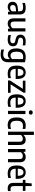

<svg xmlns="http://www.w3.org/2000/svg" viewBox="2438 -3286 1078 5994"><g transform="rotate(90 2977.0 -289.0)"><path d="M194 9Q122 9 79 -31Q36 -71 36 -141.5Q36 -214.5 82.5 -256Q129 -297.5 232 -306L334 -316.5V-356Q334 -423 303.5 -447Q273 -471 208.5 -471Q179 -471 142.8 -465.8Q106.5 -460.5 71.5 -448.5V-530Q105 -541 146.5 -546.8Q188 -552.5 224.5 -552.5Q329 -552.5 380.8 -508.5Q432.5 -464.5 432.5 -351V0H349L341.5 -59H336Q312 -24.5 275 -7.8Q238 9 194 9ZM136.5 -152Q136.5 -67 224 -67Q252 -67 281.2 -79.5Q310.5 -92 334 -123.5V-252.5L240.5 -243Q186 -238 161.2 -215Q136.5 -192 136.5 -152Z M715 9.5Q668.5 9.5 631.8 -8.8Q595 -27 573.8 -68.2Q552.5 -109.5 552.5 -179.5V-544H653V-185Q653 -125.5 678 -102.8Q703 -80 743 -80Q771.5 -80 805.5 -94.5Q839.5 -109 862.5 -143V-544H963V0H878.5L871.5 -58H866Q835.5 -24.5 796.8 -7.5Q758 9.5 715 9.5Z M1217.5 10Q1139.5 10 1074 -12V-92Q1145 -70 1216.5 -70Q1275.5 -70 1303.2 -91Q1331 -112 1331 -150Q1331 -183 1314.5 -200Q1298 -217 1262 -225.5L1193.5 -241Q1124 -257.5 1092.8 -294.2Q1061.5 -331 1061.5 -391Q1061.5 -462 1115 -507.2Q1168.5 -552.5 1275.5 -552.5Q1309 -552.5 1339.5 -548.5Q1370 -544.5 1397 -538V-457.5Q1339.5 -473 1279 -473Q1211 -473 1183.5 -449.2Q1156 -425.5 1156 -393Q1156 -364 1171.5 -346.5Q1187 -329 1223 -320L1291.5 -305Q1362.5 -288.5 1393.8 -252.2Q1425 -216 1425 -154Q1425 -77.5 1370.8 -33.8Q1316.5 10 1217.5 10Z M1677.5 230Q1642 230 1601.2 224.5Q1560.5 219 1525.5 208V125.5Q1564.5 137.5 1600.8 143Q1637 148.5 1670.5 148.5Q1748 148.5 1786 114.5Q1824 80.5 1824 -4.5V-56H1818.5Q1797.5 -28.5 1763.5 -11Q1729.5 6.5 1685 6.5Q1633.5 6.5 1589.2 -19.5Q1545 -45.5 1518 -104.2Q1491 -163 1491 -261Q1491 -552.5 1760.5 -552.5Q1801.5 -552.5 1845.8 -545.8Q1890 -539 1924.5 -527V-20.5Q1924.5 113.5 1862.2 171.8Q1800 230 1677.5 230ZM1720 -78.5Q1749 -78.5 1777.2 -91.2Q1805.5 -104 1824 -130V-464Q1810 -467.5 1790.8 -470Q1771.5 -472.5 1752.5 -472.5Q1675.5 -472.5 1634.5 -426.5Q1593.5 -380.5 1593.5 -270.5Q1593.5 -194 1609.8 -152.2Q1626 -110.5 1654.5 -94.5Q1683 -78.5 1720 -78.5Z M2281.5 10Q2153.5 10 2090.8 -55.5Q2028 -121 2028 -272.5Q2028 -416.5 2086 -484.5Q2144 -552.5 2243.5 -552.5Q2341 -552.5 2394 -484.5Q2447 -416.5 2447 -270V-239.5H2130Q2132.5 -145.5 2171.5 -108.5Q2210.5 -71.5 2293.5 -71.5Q2348.5 -71.5 2420 -91.5V-10Q2382 0.5 2348.5 5.2Q2315 10 2281.5 10ZM2243 -482.5Q2209.5 -482.5 2184.5 -466.5Q2159.5 -450.5 2145.2 -411.8Q2131 -373 2129.5 -305H2351Q2350 -373 2337 -411.8Q2324 -450.5 2300 -466.5Q2276 -482.5 2243 -482.5Z M2493 0V-62.5L2752 -462.5H2498.5V-544H2872V-481.5L2613 -81.5H2877V0Z M3178.5 10Q3050.5 10 2987.8 -55.5Q2925 -121 2925 -272.5Q2925 -416.5 2983 -484.5Q3041 -552.5 3140.5 -552.5Q3238 -552.5 3291 -484.5Q3344 -416.5 3344 -270V-239.5H3027Q3029.5 -145.5 3068.5 -108.5Q3107.5 -71.5 3190.5 -71.5Q3245.5 -71.5 3317 -91.5V-10Q3279 0.5 3245.5 5.2Q3212 10 3178.5 10ZM3140 -482.5Q3106.5 -482.5 3081.5 -466.5Q3056.5 -450.5 3042.2 -411.8Q3028 -373 3026.5 -305H3248Q3247 -373 3234 -411.8Q3221 -450.5 3197 -466.5Q3173 -482.5 3140 -482.5Z M3441.5 0V-544H3542V0ZM3491.5 -650.5Q3458.5 -650.5 3441.5 -666.2Q3424.5 -682 3424.5 -710Q3424.5 -738.5 3441.5 -754.8Q3458.5 -771 3491.5 -771Q3524.5 -771 3541.5 -754.8Q3558.5 -738.5 3558.5 -710Q3558.5 -682 3541.5 -666.2Q3524.5 -650.5 3491.5 -650.5Z M3882 10Q3768.5 10 3707.2 -56.2Q3646 -122.5 3646 -271.5Q3646 -422 3713 -487.2Q3780 -552.5 3902 -552.5Q3928.5 -552.5 3954.8 -549.5Q3981 -546.5 4005.5 -540.5V-456.5Q3982 -462.5 3959.2 -465Q3936.5 -467.5 3916.5 -467.5Q3831.5 -467.5 3791 -424.8Q3750.5 -382 3750.5 -273.5Q3750.5 -161.5 3788.2 -118.2Q3826 -75 3899.5 -75Q3945.5 -75 4005.5 -94.5V-11Q3946 10 3882 10Z M4091.5 0V-808H4192V-484.5H4197.5Q4254.5 -552.5 4347.5 -552.5Q4392 -552.5 4428 -534.2Q4464 -516 4485 -474.8Q4506 -433.5 4506 -363V0H4405.5V-357.5Q4405.5 -417 4380.2 -439.8Q4355 -462.5 4313.5 -462.5Q4283.5 -462.5 4249.2 -448.2Q4215 -434 4192 -399.5V0Z M4631.5 0V-544H4715.5L4722.5 -484.5H4728.5Q4789 -552.5 4883 -552.5Q4930 -552.5 4966.8 -534.2Q5003.5 -516 5024.8 -474.8Q5046 -433.5 5046 -364V0H4945.5V-358Q4945.5 -417.5 4920.5 -440.2Q4895.5 -463 4853.5 -463Q4824 -463 4789.5 -448.8Q4755 -434.5 4732 -400V0Z M5399 10Q5271 10 5208.2 -55.5Q5145.5 -121 5145.5 -272.5Q5145.5 -416.5 5203.5 -484.5Q5261.5 -552.5 5361 -552.5Q5458.5 -552.5 5511.5 -484.5Q5564.5 -416.5 5564.5 -270V-239.5H5247.5Q5250 -145.5 5289 -108.5Q5328 -71.5 5411 -71.5Q5466 -71.5 5537.5 -91.5V-10Q5499.5 0.5 5466 5.2Q5432.5 10 5399 10ZM5360.5 -482.5Q5327 -482.5 5302 -466.5Q5277 -450.5 5262.8 -411.8Q5248.5 -373 5247 -305H5468.5Q5467.5 -373 5454.5 -411.8Q5441.5 -450.5 5417.5 -466.5Q5393.5 -482.5 5360.5 -482.5Z M5862.5 9.5Q5780 9.5 5734.5 -33.2Q5689 -76 5689 -173V-462.5H5595.5V-544H5689L5706 -740H5789.5V-544H5938.5V-462.5H5789.5V-187.5Q5789.5 -125 5813 -101Q5836.5 -77 5886.5 -77Q5911 -77 5945 -84V0Q5926.5 4 5905 6.8Q5883.5 9.5 5862.5 9.5Z"/></g></svg>

Font: Encode Sans SmCnd Md
Style: Regular
Weight: 500
Width: 4
Designer: Multiple Designers
Foundry: Impallari Type
Version: Version 3.002; ttfautohint (v1.8.3) -l 8 -r 50 -G 200 -x 14 